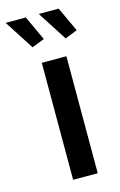

<svg xmlns="http://www.w3.org/2000/svg" viewBox="-154 -779 516 829"><g transform="rotate(-15 104.0 -365.0)"><path d="M108 -730H197L248 -620L193 -598ZM-40 -730H50L101 -620L45 -598ZM66 0V-523H176V0Z"/></g></svg>

Font: IngvarSans
Style: Regular
Weight: 600
Version: Version 3.000